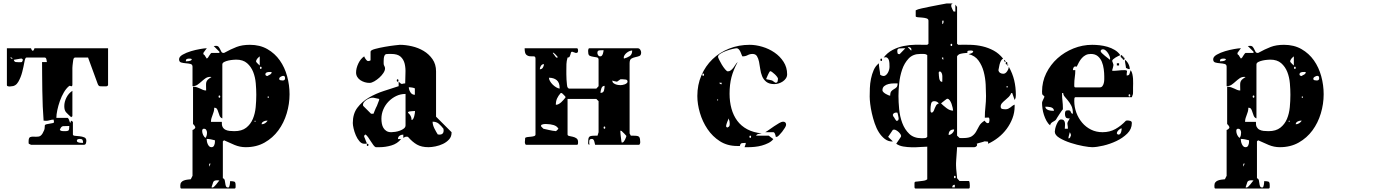

<svg xmlns="http://www.w3.org/2000/svg" viewBox="-20 -827 8040 1114"><path d="M607 -333Q607 -332 604.5 -329.5Q602 -327 600 -327Q599 -326 591 -326Q583 -326 579 -326Q569 -326 560.5 -326.5Q552 -327 547 -340L491 -493H413L407 -487Q406 -486 405 -479.5Q404 -473 403 -464.5Q402 -456 401 -447.5Q400 -439 400 -433V-333Q398 -327 396 -326.5Q394 -326 391.5 -327Q389 -328 386.5 -329Q384 -330 380 -327Q364 -314 350.5 -291Q337 -268 327.5 -241Q318 -214 312.5 -188Q307 -162 307 -143H373Q374 -143 376.5 -139.5Q379 -136 380 -133L387 -113L393 -127L403 -120V-47Q403 -40 415 -39Q427 -38 442 -36.5Q457 -35 469 -30Q481 -25 481 -10Q481 -4 478.5 4.5Q476 13 467 13H160L147 7Q146 6 146 1Q146 -4 146 -7Q146 -28 155 -31.5Q164 -35 176.5 -34Q189 -33 203 -34.5Q217 -36 227 -53Q239 -74 239 -84Q239 -94 240 -99Q241 -104 249.5 -106Q258 -108 287 -113Q295 -115 293 -122Q291 -129 291 -133Q280 -133 269 -129.5Q258 -126 247 -126L233 -127Q230 -164 228 -209.5Q226 -255 225.5 -301.5Q225 -348 224.5 -391Q224 -434 224 -467H252Q252 -471 249.5 -482Q247 -493 240 -493H133Q126 -493 121.5 -467Q117 -441 109 -409.5Q101 -378 86 -352Q71 -326 43 -326Q43 -326 39 -325.5Q35 -325 31 -325.5Q27 -326 23.5 -327.5Q20 -329 20 -333V-547H160Q160 -545 162.5 -540Q165 -535 167 -533H173Q175 -535 177.5 -540Q180 -545 180 -547H607ZM53 -487Q51 -491 47 -493Q46 -494 43 -494Q41 -494 40 -493Q41 -489 47 -487Q47 -486 50 -486Q52 -486 53 -487ZM60 -480Q63 -468 72 -467Q81 -466 90 -466Q92 -466 98.5 -466Q105 -466 107 -467Q108 -468 110.5 -473Q113 -478 113 -480Q113 -481 110.5 -483.5Q108 -486 107 -487H100ZM393 -147Q374 -164 363.5 -175.5Q353 -187 353 -211Q353 -236 365.5 -261Q378 -286 400 -300V-153ZM382 -96Q358 -96 346 -95Q334 -94 327 -73Q333 -67 341 -66.5Q349 -66 357 -66Q375 -66 378.5 -71.5Q382 -77 382 -96ZM462 2Q462 -10 458.5 -15.5Q455 -21 443 -21Q438 -21 432 -19Q426 -17 426 -10Q426 -5 431 -2.5Q436 0 442.5 1Q449 2 454.5 2Q460 2 462 2Z M1280 -520Q1320 -542 1352.5 -554.5Q1385 -567 1430 -567Q1488 -567 1531.5 -542Q1575 -517 1603.5 -476.5Q1632 -436 1646 -384.5Q1660 -333 1660 -280Q1660 -224 1643.5 -169Q1627 -114 1595 -70.5Q1563 -27 1515.5 0Q1468 27 1406 27Q1372 27 1341 14Q1310 1 1280 -13L1273 -7V207Q1282 210 1284 219Q1286 228 1287 237Q1288 246 1291 253.5Q1294 261 1304 261Q1308 261 1310 256Q1312 251 1313 245Q1314 239 1314.5 233Q1315 227 1315 224Q1333 224 1340 227Q1347 230 1347 247Q1347 249 1347 258Q1347 267 1340 267H1033Q1027 267 1026.5 260Q1026 253 1026 250Q1026 238 1031.5 231Q1037 224 1046 220.5Q1055 217 1065.5 215.5Q1076 214 1087 213L1097 193V-73Q1100 -73 1106.5 -78Q1113 -83 1113 -87Q1114 -90 1108.5 -98Q1103 -106 1100 -107V-324Q1113 -324 1123 -320.5Q1133 -317 1141.5 -313Q1150 -309 1158 -305.5Q1166 -302 1176 -302Q1176 -320 1175.5 -331Q1175 -342 1177 -350Q1179 -358 1185.5 -364.5Q1192 -371 1207 -380Q1204 -381 1200 -381Q1184 -381 1172 -372.5Q1160 -364 1149 -354Q1138 -344 1126 -335.5Q1114 -327 1097 -327V-440Q1097 -453 1085 -456Q1073 -459 1058 -460Q1043 -461 1031 -464.5Q1019 -468 1019 -483Q1019 -498 1040 -510Q1061 -522 1088 -530Q1115 -538 1141 -542.5Q1167 -547 1177 -547H1180Q1177 -544 1169.5 -533.5Q1162 -523 1160 -520V-513Q1161 -511 1163 -510Q1166 -507 1167 -507Q1168 -504 1173.5 -496.5Q1179 -489 1180 -487L1187 -493Q1188 -495 1193.5 -503.5Q1199 -512 1200 -513Q1201 -515 1203.5 -517.5Q1206 -520 1207 -520H1253V-527L1220 -560L1233 -561Q1244 -561 1249 -554.5Q1254 -548 1257.5 -540.5Q1261 -533 1264.5 -526.5Q1268 -520 1277 -520ZM1487 -500Q1480 -495 1473 -487Q1466 -479 1466 -470Q1466 -467 1467 -467Q1469 -464 1476.5 -456.5Q1484 -449 1487 -447ZM1093 -480Q1092 -486 1086.5 -486.5Q1081 -487 1077 -487Q1068 -487 1063 -484Q1058 -481 1058 -471Q1067 -471 1076.5 -472.5Q1086 -474 1093 -480ZM1267 -120Q1266 -101 1271.5 -90.5Q1277 -80 1287.5 -74.5Q1298 -69 1311.5 -67.5Q1325 -66 1340 -66Q1383 -66 1408.5 -86Q1434 -106 1447 -137Q1460 -168 1463.5 -205Q1467 -242 1467 -277Q1467 -308 1464 -343.5Q1461 -379 1449 -409.5Q1437 -440 1413.5 -460.5Q1390 -481 1350 -481Q1346 -481 1333 -480Q1320 -479 1306 -476Q1292 -473 1281 -467.5Q1270 -462 1270 -453V-140Q1259 -144 1254.5 -154.5Q1250 -165 1247 -175.5Q1244 -186 1239.5 -194Q1235 -202 1223 -202Q1223 -189 1220 -179Q1217 -169 1213.5 -160Q1210 -151 1207 -141.5Q1204 -132 1204 -120ZM1493 -427Q1498 -427 1498 -433.5Q1498 -440 1493 -440Q1488 -440 1488 -433.5Q1488 -427 1493 -427ZM1520 -393Q1521 -389 1527 -387Q1527 -386 1530 -386Q1533 -386 1533 -387Q1541 -391 1548.5 -395.5Q1556 -400 1556 -409Q1554 -409 1548 -409.5Q1542 -410 1536 -409Q1530 -408 1525 -405.5Q1520 -403 1520 -397ZM1634 -373Q1634 -378 1632 -382.5Q1630 -387 1623 -387Q1618 -387 1609 -382Q1600 -377 1600 -370Q1600 -363 1607.5 -361.5Q1615 -360 1620 -360Q1634 -360 1634 -373ZM1253 -260Q1258 -260 1258 -266.5Q1258 -273 1253 -273Q1248 -273 1248 -266.5Q1248 -260 1253 -260ZM1540 -267H1533V-260H1540ZM1460 -120Q1463 -121 1463 -123.5Q1463 -126 1460 -127Q1457 -127 1457 -123Q1457 -119 1460 -120ZM1527 -127Q1518 -127 1508 -121.5Q1498 -116 1498 -106Q1509 -106 1518 -112Q1527 -118 1533 -127ZM1181 -58Q1181 -65 1177 -72.5Q1173 -80 1163 -80Q1153 -80 1153 -67Q1153 -56 1158.5 -44Q1164 -32 1173 -27Q1178 -36 1179.5 -42.5Q1181 -49 1181 -58ZM1227 -13Q1216 -16 1203.5 -18.5Q1191 -21 1179 -21Q1179 -15 1180.5 -6.5Q1182 2 1185.5 9.5Q1189 17 1194 22Q1199 27 1207 27Q1218 27 1222.5 16.5Q1227 6 1227 -3ZM1200 120Q1195 122 1194 125.5Q1193 129 1193 133V140L1200 127ZM1240 219Q1221 219 1217 230Q1213 241 1207 260Q1209 261 1213 261Q1217 261 1223 255.5Q1229 250 1234.5 243Q1240 236 1245 229.5Q1250 223 1253 220Z M2600 -57Q2600 -34 2585.5 -18Q2571 -2 2550 8Q2529 18 2506 22.5Q2483 27 2466 27Q2426 27 2399.5 12Q2373 -3 2347 -33Q2344 -34 2340 -34Q2334 -34 2330 -32.5Q2326 -31 2320 -27V-46Q2308 -46 2298.5 -39.5Q2289 -33 2289 -20H2307Q2285 7 2250.5 17Q2216 27 2183 27H2160Q2154 25 2146.5 15Q2139 5 2131.5 -7Q2124 -19 2116 -30.5Q2108 -42 2100 -47Q2096 -44 2093 -40V-33Q2094 -32 2096 -27Q2098 -22 2100 -16.5Q2102 -11 2104 -6Q2106 -1 2107 0Q2108 2 2108 7H2093Q2078 7 2065.5 -7.5Q2053 -22 2044.5 -42Q2036 -62 2031.5 -82Q2027 -102 2027 -113Q2027 -167 2053.5 -202Q2080 -237 2120 -260.5Q2160 -284 2206.5 -299Q2253 -314 2293 -327V-353Q2301 -345 2305 -342.5Q2309 -340 2312 -340Q2315 -340 2319 -341.5Q2323 -343 2331 -343Q2331 -371 2332.5 -401.5Q2334 -432 2328 -457Q2322 -482 2304.5 -498Q2287 -514 2250 -514Q2247 -514 2235 -514Q2223 -514 2220 -513Q2214 -511 2211 -504.5Q2208 -498 2207 -490Q2206 -482 2206 -473.5Q2206 -465 2206 -459Q2206 -450 2210 -444Q2214 -438 2214 -430Q2214 -418 2204.5 -403.5Q2195 -389 2181 -376.5Q2167 -364 2151.5 -355Q2136 -346 2124 -346Q2110 -346 2096.5 -350Q2083 -354 2071.5 -361.5Q2060 -369 2053 -380.5Q2046 -392 2046 -406Q2046 -431 2059 -458.5Q2072 -486 2093 -500Q2095 -494 2101 -485Q2107 -476 2113 -473Q2115 -472 2124 -474L2130 -477V-527Q2130 -536 2156 -543Q2182 -550 2213.5 -555.5Q2245 -561 2271.5 -564Q2298 -567 2300 -567Q2333 -567 2370 -558.5Q2407 -550 2438 -531.5Q2469 -513 2489.5 -483.5Q2510 -454 2510 -413V-150L2600 -60ZM2287 -353Q2282 -353 2282 -360Q2282 -367 2287 -367Q2292 -367 2292 -360Q2292 -353 2287 -353ZM2387 -313Q2387 -315 2382 -316.5Q2377 -318 2371 -319Q2365 -320 2359 -320.5Q2353 -321 2352 -321Q2352 -307 2361 -292Q2370 -277 2387 -277ZM2333 -282Q2304 -282 2279 -270Q2254 -258 2234.5 -238Q2215 -218 2204 -192Q2193 -166 2193 -138Q2193 -124 2195.5 -110Q2198 -96 2204.5 -85Q2211 -74 2222 -67Q2233 -60 2250 -60Q2259 -60 2273 -62Q2287 -64 2300.5 -69Q2314 -74 2323.5 -81.5Q2333 -89 2333 -100ZM2180 -253 2147 -260H2139Q2133 -260 2124 -256.5Q2115 -253 2106.5 -247.5Q2098 -242 2092 -234.5Q2086 -227 2086 -220Q2086 -214 2087 -213L2133 -167H2147Q2147 -167 2149 -172Q2151 -177 2154 -184.5Q2157 -192 2160.5 -200Q2164 -208 2167 -213L2180 -247ZM2388 -183Q2384 -183 2370.5 -182Q2357 -181 2353 -180Q2352 -180 2349.5 -177.5Q2347 -175 2347 -173Q2368 -156 2368 -131Q2374 -131 2377.5 -137.5Q2381 -144 2383.5 -153Q2386 -162 2387 -170.5Q2388 -179 2388 -183ZM2554 -70Q2554 -77 2553 -80Q2540 -97 2526 -109Q2512 -121 2490 -121Q2490 -102 2501 -80.5Q2512 -59 2520 -47Q2523 -46 2530 -46Q2554 -46 2554 -70ZM2113 20Q2108 20 2108 13.5Q2108 7 2113 7Q2118 7 2118 13.5Q2118 20 2113 20Z M3680 -547Q3689 -547 3694.5 -539Q3700 -531 3700 -523Q3700 -506 3689.5 -502Q3679 -498 3666.5 -495.5Q3654 -493 3643.5 -487Q3633 -481 3633 -460V-53L3640 -40Q3655 -40 3665 -39.5Q3675 -39 3681.5 -37Q3688 -35 3691 -28.5Q3694 -22 3694 -10Q3694 -10 3694.5 -6Q3695 -2 3694.5 2Q3694 6 3692 9.5Q3690 13 3687 13H3433Q3432 7 3428 -7Q3424 -21 3414 -21Q3400 -21 3399 -9.5Q3398 2 3400 13Q3392 12 3392.5 2.5Q3393 -7 3393 -10Q3393 -22 3396 -28.5Q3399 -35 3405.5 -37Q3412 -39 3422 -39.5Q3432 -40 3447 -40L3453 -60V-240L3440 -253H3273V-47Q3273 -40 3282.5 -38Q3292 -36 3303.5 -33.5Q3315 -31 3324.5 -24.5Q3334 -18 3334 -3Q3334 0 3333.5 6.5Q3333 13 3327 13H3033Q3030 13 3028 9.5Q3026 6 3025.5 2Q3025 -2 3025.5 -6Q3026 -10 3026 -10L3027 -27Q3032 -31 3042 -32Q3052 -33 3062 -34Q3072 -35 3079.5 -37.5Q3087 -40 3087 -47V-487Q3087 -500 3077 -500Q3067 -500 3055.5 -500.5Q3044 -501 3034 -509Q3024 -517 3024 -547H3327Q3332 -547 3333 -541.5Q3334 -536 3334 -533Q3334 -520 3324 -520H3320Q3318 -520 3310 -523.5Q3302 -527 3300 -527Q3294 -527 3292.5 -521.5Q3291 -516 3289.5 -510Q3288 -504 3285 -498.5Q3282 -493 3273 -493Q3267 -472 3266.5 -455.5Q3266 -439 3266 -417Q3266 -411 3266 -396Q3266 -381 3267 -365Q3268 -349 3269.5 -336Q3271 -323 3273 -320L3280 -313H3440L3453 -327V-480Q3453 -492 3443.5 -494Q3434 -496 3423 -497.5Q3412 -499 3402.5 -503Q3393 -507 3393 -523Q3393 -524 3392.5 -527.5Q3392 -531 3392.5 -535.5Q3393 -540 3394.5 -543.5Q3396 -547 3400 -547ZM3482 -536Q3471 -536 3458.5 -535Q3446 -534 3446 -520Q3446 -513 3450.5 -506.5Q3455 -500 3463 -500Q3469 -500 3472.5 -504.5Q3476 -509 3478 -515Q3480 -521 3481 -527Q3482 -533 3482 -536ZM3648 -534Q3641 -534 3632.5 -530.5Q3624 -527 3616.5 -521Q3609 -515 3604 -507.5Q3599 -500 3599 -493Q3599 -489 3600 -487Q3619 -492 3633.5 -501.5Q3648 -511 3648 -534ZM3216 -493Q3216 -497 3213 -500Q3211 -503 3203.5 -510.5Q3196 -518 3193 -520Q3193 -521 3190 -521Q3188 -521 3187 -520L3207 -493ZM3136 -455Q3125 -455 3118.5 -445Q3112 -435 3112 -425Q3124 -425 3130 -435Q3136 -445 3136 -455ZM3227 -317Q3227 -348 3210 -362Q3193 -376 3165 -376Q3165 -367 3171 -356.5Q3177 -346 3186.5 -336.5Q3196 -327 3207 -320.5Q3218 -314 3227 -313ZM3533 -357Q3533 -350 3538.5 -345.5Q3544 -341 3551.5 -338Q3559 -335 3567 -334Q3575 -333 3580 -333Q3584 -333 3591 -334Q3598 -335 3604.5 -337.5Q3611 -340 3616 -344Q3621 -348 3621 -353Q3621 -364 3610.5 -365.5Q3600 -367 3593 -367H3580Q3578 -366 3570 -360Q3562 -354 3560 -353Q3557 -353 3546.5 -355.5Q3536 -358 3533 -360ZM3488 -329Q3474 -329 3469 -313.5Q3464 -298 3464 -288Q3481 -288 3484.5 -302.5Q3488 -317 3488 -329ZM3233 -287Q3219 -271 3212 -255.5Q3205 -240 3205 -219Q3214 -219 3222 -223.5Q3230 -228 3237 -234.5Q3244 -241 3250 -248Q3256 -255 3260 -260Q3261 -261 3261 -263Q3261 -266 3260 -267Q3258 -269 3250.5 -277Q3243 -285 3240 -287ZM3133 -80Q3137 -79 3146.5 -77Q3156 -75 3166.5 -72.5Q3177 -70 3186.5 -68.5Q3196 -67 3200 -67Q3201 -66 3204 -66Q3206 -66 3207 -67Q3208 -68 3213.5 -73Q3219 -78 3220 -80Q3211 -96 3191.5 -101.5Q3172 -107 3155 -107Q3153 -107 3147.5 -107.5Q3142 -108 3135.5 -107Q3129 -106 3124 -104Q3119 -102 3119 -97Q3119 -94 3120 -93ZM3487 -80Q3492 -80 3492 -86.5Q3492 -93 3487 -93Q3482 -93 3482 -86.5Q3482 -80 3487 -80ZM3590 0Q3595 0 3599 -5Q3603 -10 3606 -16Q3609 -22 3611 -27.5Q3613 -33 3613 -33Q3614 -34 3614 -37Q3614 -40 3613 -40Q3612 -41 3608.5 -45Q3605 -49 3600.5 -53.5Q3596 -58 3592 -61.5Q3588 -65 3587 -67L3579 -69Q3579 -67 3579.5 -61Q3580 -55 3580 -53Q3580 -50 3581 -42.5Q3582 -35 3583 -26.5Q3584 -18 3585 -10.5Q3586 -3 3587 0Z M4257 20Q4200 20 4157 -7.5Q4114 -35 4085 -78Q4056 -121 4041 -172Q4026 -223 4026 -270Q4026 -335 4049.5 -389.5Q4073 -444 4114 -483.5Q4155 -523 4210.5 -545Q4266 -567 4330 -567Q4365 -567 4403.5 -555.5Q4442 -544 4474 -522Q4506 -500 4526.5 -468Q4547 -436 4547 -396Q4547 -383 4540 -372.5Q4533 -362 4522 -354.5Q4511 -347 4498 -343Q4485 -339 4473 -339Q4443 -339 4426.5 -352Q4410 -365 4402 -384.5Q4394 -404 4391 -426.5Q4388 -449 4384 -468.5Q4380 -488 4372 -501Q4364 -514 4346 -514Q4331 -514 4318 -507Q4305 -500 4290 -500H4287Q4285 -503 4282.5 -510.5Q4280 -518 4276 -526.5Q4272 -535 4266.5 -541Q4261 -547 4254 -547Q4248 -547 4230.5 -543Q4213 -539 4194 -532Q4175 -525 4160.5 -516Q4146 -507 4146 -497Q4146 -494 4152.5 -480.5Q4159 -467 4168 -452Q4177 -437 4187 -425Q4197 -413 4203 -413Q4213 -413 4221 -419.5Q4229 -426 4235.5 -434.5Q4242 -443 4247.5 -452Q4253 -461 4260 -467Q4235 -421 4224 -379Q4213 -337 4213 -283Q4213 -237 4224 -197Q4235 -157 4257.5 -126.5Q4280 -96 4315.5 -77Q4351 -58 4400 -53Q4397 -53 4383.5 -50.5Q4370 -48 4367 -40H4440L4467 -20Q4456 -6 4438 3Q4420 12 4400 17.5Q4380 23 4359.5 25Q4339 27 4323 27H4300L4307 7L4306 2Q4295 2 4285 3.5Q4275 5 4273 20ZM4494 -370Q4494 -374 4488.5 -381.5Q4483 -389 4475.5 -396Q4468 -403 4460.5 -408.5Q4453 -414 4450 -414Q4448 -414 4447 -413Q4445 -411 4442 -405.5Q4439 -400 4436 -393.5Q4433 -387 4430.5 -381Q4428 -375 4427 -373Q4426 -373 4426 -370Q4426 -368 4427 -367Q4431 -367 4443.5 -364Q4456 -361 4460 -360Q4462 -359 4470 -353Q4478 -347 4480 -347Q4490 -347 4492 -355.5Q4494 -364 4494 -370ZM4060 -387Q4065 -387 4065 -393.5Q4065 -400 4060 -400Q4055 -400 4055 -393.5Q4055 -387 4060 -387ZM4167 -347H4153Q4157 -338 4167 -338ZM4147 -247Q4147 -250 4143 -250Q4139 -250 4140 -247Q4141 -244 4143.5 -244Q4146 -244 4147 -247ZM4193 -93Q4196 -88 4200 -87Q4210 -91 4212 -96Q4214 -101 4214 -109Q4214 -118 4212.5 -124.5Q4211 -131 4207 -140Q4207 -137 4204.5 -131.5Q4202 -126 4199.5 -119.5Q4197 -113 4195 -106.5Q4193 -100 4193 -97ZM4420 -60Q4428 -64 4442 -74Q4456 -84 4471.5 -94.5Q4487 -105 4501 -113Q4515 -121 4523 -121Q4541 -121 4541 -103Q4541 -97 4534 -85.5Q4527 -74 4518 -62.5Q4509 -51 4500 -42Q4491 -33 4487 -33H4481Q4481 -38 4477 -49Q4473 -60 4467 -60ZM4333 -27Q4338 -27 4338 -33.5Q4338 -40 4333 -40Q4328 -40 4328 -33.5Q4328 -27 4333 -27Z M5847 -287Q5843 -275 5833 -265Q5823 -255 5812.5 -246.5Q5802 -238 5794 -229Q5786 -220 5786 -209Q5786 -197 5795 -195Q5804 -193 5814 -193Q5823 -193 5829.5 -196Q5836 -199 5842 -203.5Q5848 -208 5853.5 -212.5Q5859 -217 5867 -220V-210Q5867 -174 5854.5 -141Q5842 -108 5821 -79.5Q5800 -51 5772 -29Q5744 -7 5713 7V-5Q5711 -5 5703.5 -6Q5696 -7 5693 -7Q5691 -6 5684.5 -4Q5678 -2 5670 0Q5662 2 5655.5 4Q5649 6 5647 7Q5652 15 5646 21Q5640 27 5633 27H5533Q5533 32 5532 45Q5531 58 5530 73Q5529 88 5528 101.5Q5527 115 5527 120V133Q5527 141 5528 153.5Q5529 166 5530.5 178Q5532 190 5532.5 198.5Q5533 207 5533 207L5547 223H5600Q5605 223 5606 235Q5607 247 5607 250Q5607 253 5606.5 260Q5606 267 5600 267H5293Q5286 267 5286 258Q5286 249 5286 247Q5286 243 5286 235.5Q5286 228 5293 227Q5296 227 5304 226Q5312 225 5320.5 224Q5329 223 5336.5 222Q5344 221 5347 220Q5350 219 5355 216.5Q5360 214 5360 213V24Q5343 24 5319 26Q5295 28 5269.5 27.5Q5244 27 5220.5 23Q5197 19 5180 7L5207 -33Q5210 -39 5206 -46Q5202 -53 5195.5 -59.5Q5189 -66 5181 -70.5Q5173 -75 5169 -75Q5167 -75 5163.5 -74.5Q5160 -74 5160 -73L5133 -33L5160 -7Q5159 -6 5157 -6Q5133 -6 5113.5 -21Q5094 -36 5079.5 -59Q5065 -82 5055 -111.5Q5045 -141 5038.5 -170Q5032 -199 5029 -224.5Q5026 -250 5026 -267Q5026 -288 5027 -315.5Q5028 -343 5033.5 -370Q5039 -397 5049.5 -421Q5060 -445 5080 -460Q5079 -455 5080 -446Q5081 -437 5082.5 -427Q5084 -417 5085.5 -408Q5087 -399 5087 -393Q5097 -386 5107 -386Q5114 -386 5120.5 -391.5Q5127 -397 5131.5 -405Q5136 -413 5138.5 -422Q5141 -431 5141 -439Q5141 -448 5140.5 -459Q5140 -470 5137 -479Q5134 -488 5127 -492.5Q5120 -497 5107 -493Q5128 -521 5158.5 -537Q5189 -553 5223 -560Q5257 -567 5292.5 -567.5Q5328 -568 5360 -567L5367 -573V-707Q5367 -717 5355.5 -720.5Q5344 -724 5330 -725Q5316 -726 5304.5 -727Q5293 -728 5293 -733V-767L5307 -773Q5308 -774 5328.5 -778.5Q5349 -783 5376 -788.5Q5403 -794 5430 -799Q5457 -804 5473 -807H5511Q5499 -806 5499 -794L5500 -787Q5502 -781 5507 -770.5Q5512 -760 5513 -760H5523V-800L5533 -787V-573L5540 -567Q5575 -568 5611 -567Q5647 -566 5681 -558Q5715 -550 5745.5 -533.5Q5776 -517 5800 -487Q5792 -483 5787 -473Q5782 -463 5779.5 -452.5Q5777 -442 5775.5 -432.5Q5774 -423 5773 -420Q5775 -409 5783 -404Q5791 -399 5801 -399Q5814 -399 5823.5 -413.5Q5833 -428 5833 -440Q5855 -401 5864.5 -361Q5874 -321 5874 -276Q5874 -267 5873 -261.5Q5872 -256 5867 -247L5853 -287ZM5447 -687Q5453 -689 5454 -695.5Q5455 -702 5455 -707H5447ZM5500 -573Q5495 -573 5495 -566.5Q5495 -560 5500 -560Q5505 -560 5505 -566.5Q5505 -573 5500 -573ZM5267 -533Q5268 -536 5268 -540Q5268 -547 5262.5 -550.5Q5257 -554 5250 -554Q5248 -554 5247 -553ZM5220 -547Q5210 -547 5198 -546Q5186 -545 5186 -531Q5186 -525 5187.5 -519Q5189 -513 5197 -513H5200L5233 -547ZM5547 -27Q5547 -26 5555.5 -26Q5564 -26 5568 -26Q5603 -26 5618.5 -36.5Q5634 -47 5643 -62.5Q5652 -78 5661 -95.5Q5670 -113 5693 -127Q5694 -124 5699 -119Q5704 -114 5707 -113Q5717 -111 5719 -117.5Q5721 -124 5721 -129Q5721 -146 5714 -145Q5707 -144 5694 -144Q5694 -176 5697.5 -207Q5701 -238 5701 -270Q5701 -298 5699 -336.5Q5697 -375 5687.5 -411Q5678 -447 5657.5 -475.5Q5637 -504 5600 -513Q5605 -514 5614 -517Q5623 -520 5627 -527Q5625 -533 5619.5 -533.5Q5614 -534 5609 -534Q5604 -534 5597.5 -532.5Q5591 -531 5593 -520Q5590 -520 5583.5 -519.5Q5577 -519 5569.5 -518Q5562 -517 5555.5 -515.5Q5549 -514 5547 -513Q5544 -512 5538.5 -507Q5533 -502 5533 -500V-40ZM5360 -507Q5360 -508 5355 -510.5Q5350 -513 5347 -513Q5346 -514 5335 -514Q5324 -514 5319 -514Q5277 -514 5252 -487.5Q5227 -461 5214 -422.5Q5201 -384 5197 -342Q5193 -300 5193 -270Q5193 -236 5197 -193.5Q5201 -151 5215 -113.5Q5229 -76 5255.5 -50.5Q5282 -25 5328 -25Q5332 -25 5342 -25.5Q5352 -26 5353 -27L5360 -33ZM5445 -493Q5445 -485 5453 -480V-493ZM5093 -473Q5088 -473 5088 -480Q5088 -487 5093 -487Q5098 -487 5098 -480Q5098 -473 5093 -473ZM5813 -467Q5808 -468 5807 -473Q5806 -474 5806 -477Q5806 -479 5807 -480Q5811 -479 5813 -473Q5814 -473 5814 -470Q5814 -468 5813 -467ZM5820 -453Q5815 -453 5815 -460Q5815 -467 5820 -467Q5825 -467 5825 -460Q5825 -453 5820 -453ZM5827 -447Q5824 -446 5824 -450Q5824 -454 5827 -453Q5830 -453 5830 -450Q5830 -447 5827 -447ZM5426 -404Q5426 -401 5427 -400Q5427 -396 5427.5 -388Q5428 -380 5429.5 -372Q5431 -364 5435 -358Q5439 -352 5447 -352Q5447 -358 5447.5 -367.5Q5448 -377 5447.5 -386.5Q5447 -396 5443.5 -403.5Q5440 -411 5433 -413Q5428 -411 5427 -407Q5426 -406 5426 -404ZM5145 -272Q5145 -290 5151.5 -297.5Q5158 -305 5166.5 -309.5Q5175 -314 5181.5 -320.5Q5188 -327 5188 -343Q5180 -343 5165 -343Q5150 -343 5135.5 -339.5Q5121 -336 5110.5 -327.5Q5100 -319 5100 -303Q5100 -298 5105.5 -292.5Q5111 -287 5118.5 -282.5Q5126 -278 5133.5 -275Q5141 -272 5145 -272ZM5820 -320H5827V-327H5820ZM5440 -227Q5452 -215 5471.5 -200Q5491 -185 5510 -185Q5510 -190 5507.5 -201.5Q5505 -213 5501 -224.5Q5497 -236 5490.5 -245Q5484 -254 5477 -254Q5474 -254 5473 -253Q5472 -252 5461.5 -244.5Q5451 -237 5447 -233ZM5387 -173Q5395 -177 5398 -184.5Q5401 -192 5404 -200Q5407 -208 5411.5 -215.5Q5416 -223 5427 -227Q5417 -240 5400 -240Q5385 -240 5382 -224Q5379 -208 5379 -196Q5379 -193 5379 -184Q5379 -175 5387 -173ZM5183 -126Q5194 -126 5194 -140L5193 -147Q5193 -150 5190.5 -160Q5188 -170 5187 -173Q5184 -174 5180 -174Q5174 -174 5168 -171Q5162 -168 5160 -160Q5161 -158 5162 -155Q5164 -148 5167 -147Q5169 -143 5174 -135Q5179 -127 5180 -127Q5180 -126 5183 -126ZM5516 -76Q5484 -76 5484 -44Q5495 -44 5505.5 -54.5Q5516 -65 5516 -76ZM5520 207Q5525 207 5525 200Q5525 193 5520 193Q5515 193 5515 200Q5515 207 5520 207ZM5520 245Q5505 245 5505 260H5520Z M6440 -447Q6440 -445 6437 -433.5Q6434 -422 6433 -420L6434 -416Q6454 -416 6469.5 -418Q6485 -420 6504 -420Q6521 -420 6519 -412Q6517 -404 6517 -389Q6530 -389 6533 -397Q6536 -405 6540 -420Q6547 -411 6550 -397.5Q6553 -384 6554 -370Q6555 -356 6554.5 -342.5Q6554 -329 6554 -319Q6554 -311 6554 -296.5Q6554 -282 6553 -280L6547 -263H6220Q6214 -263 6213.5 -253Q6213 -243 6213 -241Q6213 -206 6225 -173.5Q6237 -141 6258.5 -115.5Q6280 -90 6310 -75Q6340 -60 6377 -60Q6419 -60 6452 -78.5Q6485 -97 6513 -127Q6516 -128 6523 -128Q6529 -128 6538 -125.5Q6547 -123 6547 -113Q6547 -78 6520.5 -52Q6494 -26 6457 -8.5Q6420 9 6381 18Q6342 27 6317 27Q6300 27 6264.5 20.5Q6229 14 6192 2Q6155 -10 6127.5 -26.5Q6100 -43 6100 -63Q6100 -69 6102.5 -80.5Q6105 -92 6110 -104Q6115 -116 6121.5 -125Q6128 -134 6137 -134Q6148 -134 6153 -128Q6158 -122 6159 -113.5Q6160 -105 6159 -95.5Q6158 -86 6158 -80H6176Q6176 -93 6174.5 -99Q6173 -105 6173 -109.5Q6173 -114 6175.5 -120Q6178 -126 6187 -140Q6168 -139 6163.5 -146.5Q6159 -154 6159 -166Q6159 -176 6162 -181.5Q6165 -187 6177 -187Q6190 -187 6191.5 -180.5Q6193 -174 6200 -167Q6201 -166 6202.5 -167.5Q6204 -169 6205 -169Q6205 -196 6196 -213.5Q6187 -231 6176.5 -243.5Q6166 -256 6157.5 -266Q6149 -276 6149 -287H6142Q6142 -261 6144.5 -241.5Q6147 -222 6147 -200V-193Q6144 -190 6138.5 -182Q6133 -174 6126.5 -164Q6120 -154 6114.5 -145.5Q6109 -137 6107 -133Q6103 -128 6097.5 -125Q6092 -122 6087 -119Q6082 -116 6078 -111.5Q6074 -107 6073 -100Q6061 -109 6052 -125.5Q6043 -142 6037 -160.5Q6031 -179 6028.5 -197.5Q6026 -216 6026 -231Q6026 -234 6028 -239Q6030 -244 6033 -250Q6036 -256 6038 -260.5Q6040 -265 6040 -267Q6040 -268 6033.5 -273.5Q6027 -279 6027 -280L6026 -295Q6026 -353 6050.5 -402.5Q6075 -452 6115.5 -488.5Q6156 -525 6208.5 -546Q6261 -567 6317 -567Q6337 -567 6360 -564.5Q6383 -562 6405.5 -555.5Q6428 -549 6448 -537Q6468 -525 6480 -507Q6475 -505 6467.5 -501.5Q6460 -498 6452 -493Q6444 -488 6438.5 -483Q6433 -478 6433 -473Q6433 -472 6436.5 -463.5Q6440 -455 6440 -453ZM6421 -487Q6421 -493 6417.5 -502Q6414 -511 6408 -520Q6402 -529 6394.5 -535Q6387 -541 6380 -541Q6375 -541 6370.5 -538.5Q6366 -536 6366 -530Q6366 -526 6373.5 -518.5Q6381 -511 6391 -503Q6401 -495 6409.5 -488.5Q6418 -482 6420 -480Q6421 -482 6421 -487ZM6360 -320Q6371 -320 6376.5 -327.5Q6382 -335 6384.5 -345.5Q6387 -356 6387 -367Q6387 -378 6387 -384Q6387 -403 6384 -426Q6381 -449 6373 -468.5Q6365 -488 6349.5 -501Q6334 -514 6309 -514Q6292 -514 6279.5 -507.5Q6267 -501 6257.5 -490.5Q6248 -480 6240.5 -466.5Q6233 -453 6227 -440Q6215 -444 6210 -437Q6205 -430 6205 -420H6219Q6219 -399 6216 -379Q6213 -359 6213 -339Q6213 -336 6213 -328Q6213 -320 6220 -320ZM6493 -500Q6500 -500 6498 -493H6500Q6505 -493 6505 -486.5Q6505 -480 6500 -480Q6493 -480 6495 -487H6493Q6488 -487 6488 -493H6487Q6482 -493 6482 -500Q6482 -507 6487 -507Q6492 -507 6492 -500ZM6507 -480Q6519 -472 6527 -456.5Q6535 -441 6535 -426Q6524 -426 6513 -433Q6513 -436 6512 -441.5Q6511 -447 6510 -453.5Q6509 -460 6508 -465.5Q6507 -471 6507 -473ZM6460 -447V-460H6473V-447ZM6533 -267Q6538 -267 6538 -273.5Q6538 -280 6533 -280Q6528 -280 6528 -273.5Q6528 -267 6533 -267ZM6095 -184Q6095 -193 6089.5 -198Q6084 -203 6076 -205Q6068 -207 6059.5 -207.5Q6051 -208 6045 -208Q6045 -200 6051 -195Q6057 -190 6065 -187.5Q6073 -185 6081.5 -184.5Q6090 -184 6095 -184ZM6488 -82Q6480 -82 6470 -72Q6460 -62 6460 -53Q6461 -51 6462 -50Q6463 -47 6467 -47Q6467 -46 6470 -46Q6476 -46 6479.5 -50.5Q6483 -55 6485 -61Q6487 -67 6487.5 -73Q6488 -79 6488 -82ZM6180 -33 6179 -24Q6186 -24 6189 -29.5Q6192 -35 6193 -40Q6194 -41 6194 -43Q6194 -46 6193 -47Q6193 -48 6190.5 -53.5Q6188 -59 6187 -60Z M7280 -520Q7320 -542 7352.5 -554.5Q7385 -567 7430 -567Q7488 -567 7531.5 -542Q7575 -517 7603.5 -476.5Q7632 -436 7646 -384.5Q7660 -333 7660 -280Q7660 -224 7643.5 -169Q7627 -114 7595 -70.5Q7563 -27 7515.5 0Q7468 27 7406 27Q7372 27 7341 14Q7310 1 7280 -13L7273 -7V207Q7282 210 7284 219Q7286 228 7287 237Q7288 246 7291 253.5Q7294 261 7304 261Q7308 261 7310 256Q7312 251 7313 245Q7314 239 7314.5 233Q7315 227 7315 224Q7333 224 7340 227Q7347 230 7347 247Q7347 249 7347 258Q7347 267 7340 267H7033Q7027 267 7026.5 260Q7026 253 7026 250Q7026 238 7031.5 231Q7037 224 7046 220.5Q7055 217 7065.5 215.5Q7076 214 7087 213L7097 193V-73Q7100 -73 7106.5 -78Q7113 -83 7113 -87Q7114 -90 7108.5 -98Q7103 -106 7100 -107V-324Q7113 -324 7123 -320.5Q7133 -317 7141.5 -313Q7150 -309 7158 -305.5Q7166 -302 7176 -302Q7176 -320 7175.5 -331Q7175 -342 7177 -350Q7179 -358 7185.5 -364.5Q7192 -371 7207 -380Q7204 -381 7200 -381Q7184 -381 7172 -372.5Q7160 -364 7149 -354Q7138 -344 7126 -335.5Q7114 -327 7097 -327V-440Q7097 -453 7085 -456Q7073 -459 7058 -460Q7043 -461 7031 -464.5Q7019 -468 7019 -483Q7019 -498 7040 -510Q7061 -522 7088 -530Q7115 -538 7141 -542.5Q7167 -547 7177 -547H7180Q7177 -544 7169.5 -533.5Q7162 -523 7160 -520V-513Q7161 -511 7163 -510Q7166 -507 7167 -507Q7168 -504 7173.5 -496.5Q7179 -489 7180 -487L7187 -493Q7188 -495 7193.5 -503.5Q7199 -512 7200 -513Q7201 -515 7203.5 -517.5Q7206 -520 7207 -520H7253V-527L7220 -560L7233 -561Q7244 -561 7249 -554.5Q7254 -548 7257.5 -540.5Q7261 -533 7264.5 -526.5Q7268 -520 7277 -520ZM7487 -500Q7480 -495 7473 -487Q7466 -479 7466 -470Q7466 -467 7467 -467Q7469 -464 7476.5 -456.5Q7484 -449 7487 -447ZM7093 -480Q7092 -486 7086.5 -486.5Q7081 -487 7077 -487Q7068 -487 7063 -484Q7058 -481 7058 -471Q7067 -471 7076.5 -472.5Q7086 -474 7093 -480ZM7267 -120Q7266 -101 7271.5 -90.5Q7277 -80 7287.5 -74.5Q7298 -69 7311.5 -67.5Q7325 -66 7340 -66Q7383 -66 7408.5 -86Q7434 -106 7447 -137Q7460 -168 7463.5 -205Q7467 -242 7467 -277Q7467 -308 7464 -343.5Q7461 -379 7449 -409.5Q7437 -440 7413.5 -460.5Q7390 -481 7350 -481Q7346 -481 7333 -480Q7320 -479 7306 -476Q7292 -473 7281 -467.5Q7270 -462 7270 -453V-140Q7259 -144 7254.5 -154.5Q7250 -165 7247 -175.5Q7244 -186 7239.5 -194Q7235 -202 7223 -202Q7223 -189 7220 -179Q7217 -169 7213.5 -160Q7210 -151 7207 -141.5Q7204 -132 7204 -120ZM7493 -427Q7498 -427 7498 -433.5Q7498 -440 7493 -440Q7488 -440 7488 -433.5Q7488 -427 7493 -427ZM7520 -393Q7521 -389 7527 -387Q7527 -386 7530 -386Q7533 -386 7533 -387Q7541 -391 7548.5 -395.5Q7556 -400 7556 -409Q7554 -409 7548 -409.5Q7542 -410 7536 -409Q7530 -408 7525 -405.5Q7520 -403 7520 -397ZM7634 -373Q7634 -378 7632 -382.5Q7630 -387 7623 -387Q7618 -387 7609 -382Q7600 -377 7600 -370Q7600 -363 7607.5 -361.5Q7615 -360 7620 -360Q7634 -360 7634 -373ZM7253 -260Q7258 -260 7258 -266.5Q7258 -273 7253 -273Q7248 -273 7248 -266.5Q7248 -260 7253 -260ZM7540 -267H7533V-260H7540ZM7460 -120Q7463 -121 7463 -123.5Q7463 -126 7460 -127Q7457 -127 7457 -123Q7457 -119 7460 -120ZM7527 -127Q7518 -127 7508 -121.5Q7498 -116 7498 -106Q7509 -106 7518 -112Q7527 -118 7533 -127ZM7181 -58Q7181 -65 7177 -72.5Q7173 -80 7163 -80Q7153 -80 7153 -67Q7153 -56 7158.5 -44Q7164 -32 7173 -27Q7178 -36 7179.5 -42.5Q7181 -49 7181 -58ZM7227 -13Q7216 -16 7203.5 -18.5Q7191 -21 7179 -21Q7179 -15 7180.5 -6.5Q7182 2 7185.5 9.5Q7189 17 7194 22Q7199 27 7207 27Q7218 27 7222.5 16.5Q7227 6 7227 -3ZM7200 120Q7195 122 7194 125.5Q7193 129 7193 133V140L7200 127ZM7240 219Q7221 219 7217 230Q7213 241 7207 260Q7209 261 7213 261Q7217 261 7223 255.5Q7229 250 7234.5 243Q7240 236 7245 229.5Q7250 223 7253 220Z"/></svg>

Font: Genkaimincho
Style: Regular
Weight: 800
Designer: Dr. Ken Lunde (project architect, glyph set definition & overall production); Masataka HATTORI \u670D \u90E8 \u6B63 \u8C
Foundry: Adobe Systems Incorporated
Version: Version 1.00